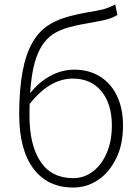

<svg xmlns="http://www.w3.org/2000/svg" viewBox="-20 -827 629 860"><path d="M66 -315Q66 -532 124 -634Q150 -681 192 -711Q229 -736 278.5 -750.5Q328 -765 397 -776Q432 -782 451.5 -788Q471 -794 496 -807L506 -760Q486 -748 464 -741.5Q442 -735 407 -729Q335 -717 291.5 -705.5Q248 -694 216 -673Q161 -635 136.5 -550Q112 -465 112 -310Q112 -177 161.5 -103Q211 -29 308 -29Q356 -29 395.5 -58.5Q435 -88 458 -141.5Q481 -195 481 -265Q481 -361 434.5 -418Q388 -475 306 -475Q201 -475 110 -358V-403Q151 -457 203.5 -486Q256 -515 313 -515Q378 -515 427.5 -484.5Q477 -454 504 -397.5Q531 -341 531 -265Q531 -178 500 -117Q470 -55 419.5 -21Q369 13 308 13Q193 13 129.5 -72Q66 -157 66 -315Z"/></svg>

Font: Merged Yaku Han JP ExtraLight
Style: Regular
Weight: 250
Designer: Ryoko NISHIZUKA 西塚涼子 (kana, bopomofo & ideographs); Paul D. Hunt (Latin, Greek & Cyrillic); Sandoll Communications 산돌커뮤니
Foundry: Adobe
Version: Version 2.004